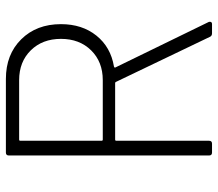

<svg xmlns="http://www.w3.org/2000/svg" viewBox="-64 -676 740 652"><g transform="rotate(-90 306.0 -350.0)"><path d="M104 -10V-690Q104 -700 114 -700H364Q447 -700 498.5 -648Q550 -596 550 -513Q550 -441 511 -392.5Q472 -344 406 -333Q401 -331 403 -328L557 -12Q558 -11 558 -7Q558 0 550 0H519Q510 0 507 -7L354 -326Q353 -329 350 -329H158Q154 -329 154 -325V-10Q154 0 144 0H114Q104 0 104 -10ZM158 -371H360Q422 -371 461 -410.5Q500 -450 500 -513Q500 -576 461 -615.5Q422 -655 360 -655H158Q154 -655 154 -651V-375Q154 -371 158 -371Z"/></g></svg>

Font: Barlow GEO Light
Style: Regular
Weight: 300
Designer: Jeremy Tribby
Foundry: Tribby Type
Version: Version 1.408